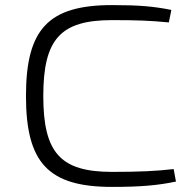

<svg xmlns="http://www.w3.org/2000/svg" viewBox="-20 -722 757 754"><path d="M420 -702C170 -702 82 -608 82 -345C82 -82 170 12 420 12C532 12 600 6 671 -9L662 -58C592 -50 526 -47 420 -47C218 -47 150 -121 150 -345C150 -569 218 -643 420 -643C520 -643 569 -641 643 -634L653 -683C583 -697 526 -702 420 -702Z"/></svg>

Font: Exo 2 Light Expanded
Style: Regular
Weight: 300
Width: 7
Designer: Natanael Gama
Version: Version 1.001;PS 001.001;hotconv 1.0.70;makeotf.lib2.5.58329